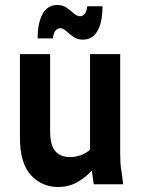

<svg xmlns="http://www.w3.org/2000/svg" viewBox="-20 -739 566 770"><path d="M60 -187V-522H181V-214Q181 -157 201.5 -133Q222 -109 261 -109Q305 -109 341 -138V-522H462V-124Q462 -103 463 -86Q464 -69 468 -47L474 0H356L348 -55Q322 -26 288 -7.5Q254 11 214 11Q148 11 104 -36.5Q60 -84 60 -187ZM131 -585Q131 -648 151 -683.5Q171 -719 210 -719Q232 -719 248 -707.5Q264 -696 276.5 -685Q289 -674 301 -674Q311 -674 319 -682.5Q327 -691 330 -714H391Q391 -650 371 -615Q351 -580 312 -580Q290 -580 274 -591.5Q258 -603 245.5 -614.5Q233 -626 221 -626Q211 -626 203 -617Q195 -608 192 -585Z"/></svg>

Font: Radio Canada Condensed SemiBold
Style: Regular
Weight: 600
Width: 3
Designer: Charles Daoud, Etienne Aubert Bonn, Alexandre Saumier Demers, Jacques Le Bailly
Foundry: Radio-Canada
Version: Version 2.104; ttfautohint (v1.8.4.7-5d5b);gftools[0.9.28.de